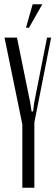

<svg xmlns="http://www.w3.org/2000/svg" viewBox="-20 -874 260 894"><path d="M121 -395 127 -355H134L139 -395L199 -699H218L140 -304V0H84V-295L1 -699H59ZM101 -745 132 -854H177L115 -745Z"/></svg>

Font: Moniqa Cond Heading
Style: Regular
Weight: 400
Width: 3
Designer: Rajesh Rajput
Foundry: Rajesh Rajput
Version: Version 1.000